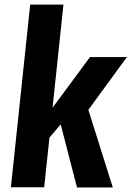

<svg xmlns="http://www.w3.org/2000/svg" viewBox="-20 -831 582 851"><path d="M28.3 -1 113.8 -810.5H261.2L212.9 -353.5L378.9 -578.1H542.5L371.6 -344.2L480 0H321.3L249 -279.8L199.2 -221.2L175.8 -1Z"/></svg>

Font: Oswald
Style: Demi-Bold
Weight: 600
Designer: Vernon Adams
Foundry: Vernon Adams
Version: 3.0; ttfautohint (v0.94.23-7a4d-dirty) -l 8 -r 50 -G 200 -x 